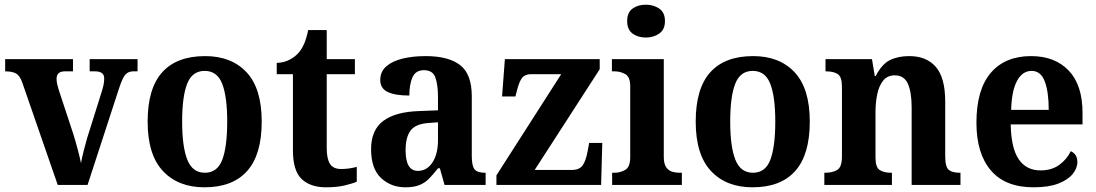

<svg xmlns="http://www.w3.org/2000/svg" viewBox="-20 -788 4671 818"><path d="M75 -436Q65 -465 49 -474.5Q33 -484 2 -484V-536H291V-484H256Q221 -484 221 -452Q221 -440 224 -428Q227 -416 230 -406L292 -218Q302 -186 311 -152Q320 -118 325 -93Q329 -115 336.5 -145Q344 -175 351 -199L413 -396Q418 -412 421 -426Q424 -440 424 -454Q424 -484 385 -484H362V-536H566V-484H547Q527 -484 514.5 -470.5Q502 -457 487 -411L353 0H226Z M851 10Q739 10 674 -59.5Q609 -129 609 -270Q609 -411 671 -480Q733 -549 854 -549Q966 -549 1030.5 -480Q1095 -411 1095 -270Q1095 -129 1033 -59.5Q971 10 851 10ZM853 -52Q906 -52 927 -107.5Q948 -163 948 -270Q948 -377 926.5 -431.5Q905 -486 852 -486Q799 -486 777.5 -431.5Q756 -377 756 -270Q756 -163 778 -107.5Q800 -52 853 -52Z M1368 10Q1303 10 1265.5 -25Q1228 -60 1228 -148V-472H1159V-520Q1190 -521 1213.5 -533.5Q1237 -546 1251 -562Q1265 -577 1275.5 -601Q1286 -625 1293 -660H1372V-536H1492V-472H1372V-157Q1372 -111 1386 -89.5Q1400 -68 1433 -68Q1452 -68 1468.5 -70.5Q1485 -73 1500 -77V-14Q1485 -7 1451 1.5Q1417 10 1368 10Z M1707 10Q1646 10 1603.5 -29.5Q1561 -69 1561 -153Q1561 -234 1613 -273Q1665 -312 1769 -315L1846 -318V-374Q1846 -426 1835 -457.5Q1824 -489 1786 -489Q1751 -489 1737.5 -459Q1724 -429 1724 -381Q1662 -381 1631 -396.5Q1600 -412 1600 -447Q1600 -483 1626 -505.5Q1652 -528 1695.5 -538.5Q1739 -549 1793 -549Q1891 -549 1940.5 -510.5Q1990 -472 1990 -378V-123Q1990 -81 2002 -66.5Q2014 -52 2046 -52H2049V0H1874L1854 -71H1846Q1825 -44 1807 -26Q1789 -8 1765.5 1Q1742 10 1707 10ZM1760 -60Q1799 -60 1822.5 -96Q1846 -132 1846 -191V-267L1805 -264Q1750 -260 1729 -231.5Q1708 -203 1708 -148Q1708 -60 1760 -60Z M2095 0V-41L2371 -472H2243Q2217 -472 2204.5 -456.5Q2192 -441 2182 -401L2176 -377H2119L2131 -536H2535V-493L2258 -64H2416Q2448 -64 2462 -83Q2476 -102 2484 -146L2490 -179H2546L2541 0Z M2732 -628Q2698 -628 2675 -645Q2652 -662 2652 -698Q2652 -735 2675 -751.5Q2698 -768 2732 -768Q2764 -768 2788.5 -751.5Q2813 -735 2813 -698Q2813 -662 2788.5 -645Q2764 -628 2732 -628ZM2588 0V-52H2598Q2622 -52 2643.5 -64Q2665 -76 2665 -119V-421Q2665 -461 2643.5 -472.5Q2622 -484 2600 -484H2587V-536H2808V-119Q2808 -91 2818 -76Q2828 -61 2843.5 -56.5Q2859 -52 2874 -52H2885V0Z M3186 10Q3074 10 3009 -59.5Q2944 -129 2944 -270Q2944 -411 3006 -480Q3068 -549 3189 -549Q3301 -549 3365.5 -480Q3430 -411 3430 -270Q3430 -129 3368 -59.5Q3306 10 3186 10ZM3188 -52Q3241 -52 3262 -107.5Q3283 -163 3283 -270Q3283 -377 3261.5 -431.5Q3240 -486 3187 -486Q3134 -486 3112.5 -431.5Q3091 -377 3091 -270Q3091 -163 3113 -107.5Q3135 -52 3188 -52Z M3492 0V-52H3495Q3527 -52 3547 -64Q3567 -76 3567 -121V-419Q3567 -461 3549 -472.5Q3531 -484 3500 -484H3497V-536H3695L3707 -464H3711Q3737 -515 3771.5 -532Q3806 -549 3854 -549Q3927 -549 3967 -503Q4007 -457 4007 -355V-123Q4007 -76 4022.5 -64Q4038 -52 4069 -52H4072V0H3864V-331Q3864 -395 3848 -431Q3832 -467 3792 -467Q3761 -467 3743 -445Q3725 -423 3717.5 -387Q3710 -351 3710 -310V-117Q3710 -75 3728 -63.5Q3746 -52 3776 -52H3780V0Z M4383 10Q4263 10 4201.5 -62Q4140 -134 4140 -265Q4140 -406 4201 -477.5Q4262 -549 4373 -549Q4474 -549 4533 -487.5Q4592 -426 4592 -307V-258H4286Q4288 -156 4320.5 -109Q4353 -62 4413 -62Q4461 -62 4493.5 -86Q4526 -110 4542 -144Q4570 -131 4570 -98Q4570 -71 4550 -46.5Q4530 -22 4489 -6Q4448 10 4383 10ZM4448 -320Q4448 -397 4431 -441.5Q4414 -486 4375 -486Q4336 -486 4313 -443.5Q4290 -401 4288 -320Z"/></svg>

Font: Noto Serif Thai SemiCondensed
Style: Bold
Weight: 700
Width: 4
Designer: Monotype Design Team
Foundry: Monotype Imaging Inc.
Version: Version 2.002; ttfautohint (v1.8.4.7-5d5b)